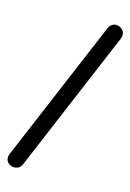

<svg xmlns="http://www.w3.org/2000/svg" viewBox="-166 -807 628 924"><g transform="rotate(20 148.0 -344.5)"><path d="M70 32Q65 48 54 55Q43 62 30 62Q17 62 6.5 55.5Q-4 49 -8.5 37Q-13 25 -8 8L227 -720Q232 -736 243 -743.5Q254 -751 266.5 -750.5Q279 -750 289.5 -743.5Q300 -737 304.5 -725.5Q309 -714 305 -697Z"/></g></svg>

Font: Nunito SemiBold
Style: Regular
Weight: 600
Designer: Vernon Adams
Foundry: Vernon Adams
Version: Version 3.602